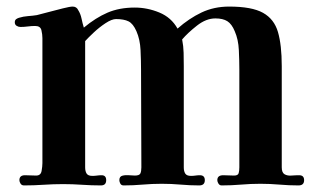

<svg xmlns="http://www.w3.org/2000/svg" viewBox="-20 -560 960 584"><path d="M905 -12Q905 4 888 4Q859 4 830 1.5Q801 -1 772 -1Q743 -1 713.5 1.5Q684 4 654 4Q648 4 644.5 -1.5Q641 -7 641 -12Q641 -27 659 -27Q667 -27 675.5 -26.5Q684 -26 692 -26Q704 -26 706 -33.5Q708 -41 708 -51V-348Q708 -375 706.5 -407.5Q705 -440 694 -465Q685 -487 671.5 -495.5Q658 -504 635 -504Q607 -504 579 -482Q551 -460 534 -440Q538 -420 538.5 -399.5Q539 -379 539 -359Q539 -282 539 -205Q539 -128 539 -51Q539 -39 543.5 -32Q548 -25 561 -25Q568 -25 574.5 -26Q581 -27 588 -27Q603 -27 603 -12Q603 4 586 4Q558 4 529.5 1.5Q501 -1 472 -1Q443 -1 414 1.5Q385 4 356 4Q349 4 346 -1.5Q343 -7 343 -12Q343 -23 352 -25.5Q361 -28 372.5 -27Q384 -26 390 -26Q404 -26 407 -32.5Q410 -39 410 -51Q410 -125 409.5 -199.5Q409 -274 409 -348Q409 -375 407.5 -407.5Q406 -440 395 -465Q385 -488 371 -495Q357 -502 333 -502Q320 -502 301 -489.5Q282 -477 265 -461Q248 -445 239 -435Q239 -339 239 -243Q239 -147 239 -51Q239 -39 243.5 -32Q248 -25 261 -25Q268 -25 275 -26Q282 -27 289 -27Q303 -27 303 -12Q303 4 287 4Q258 4 229.5 2Q201 0 172 0Q142 0 112.5 2Q83 4 53 4Q46 4 42.5 -1.5Q39 -7 39 -12Q39 -27 56 -27Q64 -27 72.5 -26.5Q81 -26 90 -26Q104 -26 106.5 -40Q109 -54 109 -64Q109 -159 109 -254Q109 -349 109 -444Q109 -455 106 -468Q103 -481 87 -481Q76 -481 64.5 -479.5Q53 -478 42 -478Q36 -478 30.5 -481.5Q25 -485 25 -492Q25 -499 29.5 -502Q34 -505 38 -506Q51 -510 65 -511Q79 -512 92 -514Q104 -517 126.5 -523Q149 -529 171 -534.5Q193 -540 201 -540Q213 -540 218 -529Q225 -518 228 -503.5Q231 -489 235 -476Q271 -506 307 -521.5Q343 -537 390 -537Q428 -537 464.5 -522Q501 -507 520 -473Q555 -504 593 -522Q631 -540 677 -540Q746 -540 780 -521Q814 -502 825.5 -462.5Q837 -423 837 -359Q837 -282 837 -205Q837 -128 837 -51Q837 -35 845.5 -30Q854 -25 866.5 -26Q879 -27 890 -27Q905 -27 905 -12Z"/></svg>

Font: Kaisei Opti
Style: Bold
Weight: 700
Designer: Font-Kai, 金井和夫
Foundry: KAZUO KANAI
Version: Version 5.003